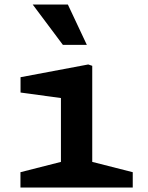

<svg xmlns="http://www.w3.org/2000/svg" viewBox="-20 -838 660 858"><path d="M71.4 -68.5 284.9 -122.8 252.3 -66.7V-435L284.3 -395.5L71.8 -424.5V-493L374.3 -549.9L392.2 -543.9V-66.7L359.7 -122.8L573.2 -68.5V0H71.4ZM126.2 -817.7H283.3L368.1 -637.4H261.1Z"/></svg>

Font: Monaspace Xenon Var ExtraLight
Style: Regular
Weight: 200
Designer: Riley Cran and the Lettermatic Team
Version: Version 1.200 (Monaspace Xenon Var)